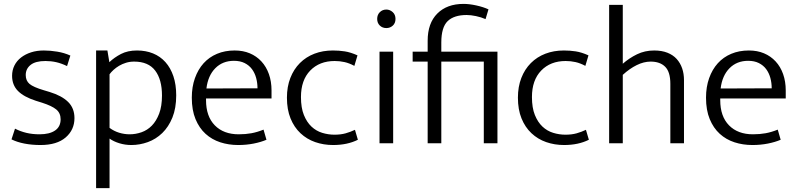

<svg xmlns="http://www.w3.org/2000/svg" viewBox="-20 -735 4090 985"><path d="M324 -396Q295 -410 268.5 -416Q242 -422 213 -422Q162 -422 137 -402Q112 -382 112 -350Q112 -321 131.5 -304.5Q151 -288 205 -272L235 -263Q297 -244 329.5 -212Q362 -180 362 -129Q362 -69 317 -30Q272 9 188 9Q143 9 105 1.5Q67 -6 39 -20L57 -75Q84 -61 115 -53.5Q146 -46 183 -46Q234 -46 262.5 -65.5Q291 -85 291 -123Q291 -155 268.5 -173.5Q246 -192 196 -208L164 -218Q102 -238 72 -268.5Q42 -299 42 -346Q42 -375 54 -399Q66 -423 88 -440Q110 -457 139.5 -466.5Q169 -476 205 -476Q238 -476 274 -470Q310 -464 341 -450Z M654 9Q622 9 592.5 0Q563 -9 542 -24V230H473V-476H531L541 -416Q566 -440 600.5 -458Q635 -476 683 -476Q728 -476 765 -461Q802 -446 828.5 -416.5Q855 -387 869.5 -344Q884 -301 884 -246Q884 -180 864.5 -132Q845 -84 812.5 -52.5Q780 -21 738.5 -6Q697 9 654 9ZM668 -419Q646 -419 626.5 -413Q607 -407 591 -397.5Q575 -388 562.5 -376.5Q550 -365 542 -354V-79Q565 -62 591.5 -54Q618 -46 645 -46Q676 -46 706 -56.5Q736 -67 759 -90.5Q782 -114 796.5 -152Q811 -190 811 -245Q811 -327 776 -373Q741 -419 668 -419Z M1373 -230H1037V-221Q1037 -138 1082 -92Q1127 -46 1205 -46Q1240 -46 1270 -51.5Q1300 -57 1332 -70L1347 -18Q1319 -6 1281.5 1.5Q1244 9 1202 9Q1153 9 1110 -5Q1067 -19 1034.5 -48.5Q1002 -78 983 -124Q964 -170 964 -234Q964 -289 980 -334Q996 -379 1024.5 -410.5Q1053 -442 1093.5 -459Q1134 -476 1184 -476Q1227 -476 1261.5 -461.5Q1296 -447 1321 -420Q1346 -393 1359.5 -355Q1373 -317 1373 -271ZM1301 -282Q1301 -310 1294 -335.5Q1287 -361 1272.5 -380.5Q1258 -400 1235 -411.5Q1212 -423 1180 -423Q1122 -423 1084.5 -385Q1047 -347 1039 -281Z M1801 -69 1816 -18Q1762 9 1689 9Q1640 9 1597 -6Q1554 -21 1521.5 -51.5Q1489 -82 1470.5 -127.5Q1452 -173 1452 -234Q1452 -290 1469.5 -335Q1487 -380 1518.5 -411.5Q1550 -443 1593 -459.5Q1636 -476 1688 -476Q1719 -476 1748.5 -471.5Q1778 -467 1814 -451L1798 -397Q1772 -411 1747.5 -416.5Q1723 -422 1697 -422Q1619 -422 1571.5 -373Q1524 -324 1524 -237Q1524 -182 1539 -145Q1554 -108 1578 -85.5Q1602 -63 1633 -53.5Q1664 -44 1696 -44Q1728 -44 1753 -51Q1778 -58 1801 -69Z M1927 0V-470H1997V0ZM1962 -591Q1942 -591 1928.5 -604Q1915 -617 1915 -638Q1915 -659 1928.5 -672.5Q1942 -686 1962 -686Q1980 -686 1994.5 -673Q2009 -660 2009 -638Q2009 -616 1995 -603.5Q1981 -591 1962 -591Z M2462 0V-419H2244V0H2174V-419H2097V-470H2174V-526Q2174 -616 2223.5 -665.5Q2273 -715 2358 -715Q2388 -715 2424 -707Q2460 -699 2486 -687L2471 -637Q2448 -647 2421.5 -652.5Q2395 -658 2374 -658Q2309 -658 2276.5 -626.5Q2244 -595 2244 -517V-470H2532V0Z M2986 -69 3001 -18Q2947 9 2874 9Q2825 9 2782 -6Q2739 -21 2706.5 -51.5Q2674 -82 2655.5 -127.5Q2637 -173 2637 -234Q2637 -290 2654.5 -335Q2672 -380 2703.5 -411.5Q2735 -443 2778 -459.5Q2821 -476 2873 -476Q2904 -476 2933.5 -471.5Q2963 -467 2999 -451L2983 -397Q2957 -411 2932.5 -416.5Q2908 -422 2882 -422Q2804 -422 2756.5 -373Q2709 -324 2709 -237Q2709 -182 2724 -145Q2739 -108 2763 -85.5Q2787 -63 2818 -53.5Q2849 -44 2881 -44Q2913 -44 2938 -51Q2963 -58 2986 -69Z M3175 0H3105V-710H3175V-408Q3208 -437 3248 -456.5Q3288 -476 3336 -476Q3375 -476 3404 -464.5Q3433 -453 3451.5 -432.5Q3470 -412 3479.5 -384.5Q3489 -357 3489 -324V0H3419V-305Q3419 -366 3392.5 -392.5Q3366 -419 3318 -419Q3283 -419 3246.5 -401Q3210 -383 3175 -351Z M4011 -230H3675V-221Q3675 -138 3720 -92Q3765 -46 3843 -46Q3878 -46 3908 -51.5Q3938 -57 3970 -70L3985 -18Q3957 -6 3919.5 1.5Q3882 9 3840 9Q3791 9 3748 -5Q3705 -19 3672.5 -48.5Q3640 -78 3621 -124Q3602 -170 3602 -234Q3602 -289 3618 -334Q3634 -379 3662.5 -410.5Q3691 -442 3731.5 -459Q3772 -476 3822 -476Q3865 -476 3899.5 -461.5Q3934 -447 3959 -420Q3984 -393 3997.5 -355Q4011 -317 4011 -271ZM3939 -282Q3939 -310 3932 -335.5Q3925 -361 3910.5 -380.5Q3896 -400 3873 -411.5Q3850 -423 3818 -423Q3760 -423 3722.5 -385Q3685 -347 3677 -281Z"/></svg>

Font: Mukta Light
Style: Regular
Weight: 300
Designer: Girish Dalvi and Yashodeep Gholap
Foundry: Ek Type
Version: Version 2.538;PS 1.002;hotconv 16.6.51;makeotf.lib2.5.65220;